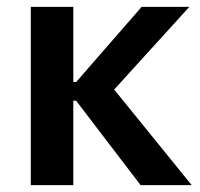

<svg xmlns="http://www.w3.org/2000/svg" viewBox="-20 -540 584 560"><path d="M69.8 0V-520H193.8V-300.8H202.1L393.1 -520H532.2L313 -278.8L539.1 0H390.1L202.1 -246.1H193.8V0Z"/></svg>

Font: Fixel Text SemiBold
Style: Regular
Weight: 600
Width: 4
Designer: AlfaBravo + MacPaw
Foundry: Kyrylo Tkachov, Marchela Mozhyna, Serhii Makarenko, Maria Weinstein, Zakhar Kryvoshyya
Version: Version 1.211